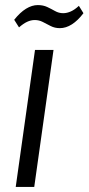

<svg xmlns="http://www.w3.org/2000/svg" viewBox="-20 -737 349 757"><path d="M191 -540 115 0H42L118 -540ZM36 -659Q59 -688 82.5 -702.5Q106 -717 129 -717Q150 -717 166 -709.5Q182 -702 197 -693.5Q212 -685 229 -685Q244 -685 259.5 -692Q275 -699 291 -714L309 -685Q287 -656 263.5 -641Q240 -626 216 -626Q196 -626 179.5 -634.5Q163 -643 148.5 -650.5Q134 -658 117 -658Q102 -658 87 -651Q72 -644 55 -629Z"/></svg>

Font: Pathway Extreme SemiCondensed Light
Style: Italic
Weight: 300
Width: 4
Italic angle: -8°
Version: Version 1.001;gftools[0.9.26]